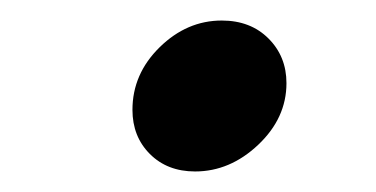

<svg xmlns="http://www.w3.org/2000/svg" viewBox="-20 -490 366 187"><path d="M109 -383Q109 -418 135.5 -444Q162 -470 196 -470Q224 -470 241.5 -452.5Q259 -435 259 -409Q259 -375 231.5 -349Q204 -323 170 -323Q143 -323 126 -340Q109 -357 109 -383Z"/></svg>

Font: Open Sauce Sans
Style: Italic
Weight: 400
Italic angle: -10°
Designer: Alfredo Marco Pradil
Foundry: Creative Sauce Fz LLC
Version: Version 1.477